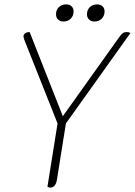

<svg xmlns="http://www.w3.org/2000/svg" viewBox="-20 -850 614 874"><path d="M196 0 242 -288 91 -668Q87 -680 87 -684Q87 -693 94.5 -698.5Q102 -704 115 -704L266 -321L522 -680Q532 -694 539 -699Q546 -704 556 -704Q566 -704 574 -700L280 -288L239 -31Q233 4 208 4Q203 4 196 0ZM235 -785Q235 -805 248 -817.5Q261 -830 281 -830Q297 -830 306 -821Q315 -812 315 -798Q315 -778 302 -765Q289 -752 269 -752Q254 -752 244.5 -761Q235 -770 235 -785ZM376 -785Q376 -805 389 -817.5Q402 -830 422 -830Q438 -830 447 -821Q456 -812 456 -798Q456 -778 443 -765Q430 -752 410 -752Q395 -752 385.5 -761Q376 -770 376 -785Z"/></svg>

Font: Thasadith
Style: Italic
Weight: 400
Italic angle: -9°
Designer: Cadson Demak Co.,Ltd.
Foundry: Cadson Demak Co.,Ltd.
Version: Version 1.000; ttfautohint (v1.6)